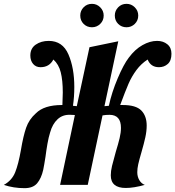

<svg xmlns="http://www.w3.org/2000/svg" viewBox="-66 -963 913 1000"><path d="M-46 0Q-4 -23 13 -65.5Q30 -108 43 -182Q55 -254 70 -297.5Q85 -341 121 -373Q164 -416 256 -416H259Q261 -462 261 -481Q261 -544 250.5 -586Q240 -628 212 -653Q191 -613 145 -613Q121 -613 106.5 -630Q92 -647 92 -674Q92 -711 120 -730.5Q148 -750 188 -750Q260 -750 290.5 -679.5Q321 -609 321 -510Q321 -458 314 -412Q320 -412 334 -410L400 -717L550 -748L478 -410Q494 -412 501 -412Q516 -482 547 -555Q578 -628 605 -663Q637 -706 676 -728Q715 -750 752 -750Q784 -750 805.5 -732.5Q827 -715 827 -683Q827 -647 808 -630Q789 -613 762 -613Q719 -613 703 -653Q669 -631 644.5 -598Q620 -565 603.5 -527Q587 -489 560 -416H574Q642 -416 670 -387.5Q698 -359 698 -309Q698 -280 691 -248Q684 -216 671 -171Q659 -130 654 -107.5Q649 -85 649 -66Q649 -43 659.5 -25Q670 -7 688 0Q631 16 589 16Q511 16 511 -50Q511 -72 517.5 -99Q524 -126 537 -172Q550 -214 557 -243.5Q564 -273 564 -297Q564 -365 504 -365Q486 -365 468 -362L391 0H247L324 -364Q316 -365 301 -365Q261 -367 234 -342Q207 -317 195 -273Q187 -248 181 -213.5Q175 -179 171 -147Q164 -102 159 -78Q149 -34 127.5 -8.5Q106 17 62 17Q4 17 -46 0ZM352 -882Q352 -907 369.5 -925Q387 -943 413 -943Q438 -943 456 -925Q474 -907 474 -882Q474 -856 456 -838.5Q438 -821 413 -821Q387 -821 369.5 -838.5Q352 -856 352 -882ZM532 -882Q532 -907 549.5 -925Q567 -943 593 -943Q618 -943 636 -925Q654 -907 654 -882Q654 -856 636 -838.5Q618 -821 593 -821Q567 -821 549.5 -838.5Q532 -856 532 -882Z"/></svg>

Font: Lobster
Style: Regular
Weight: 400
Designer: Impallari Type
Foundry: Impallari Type
Version: Version 2.100